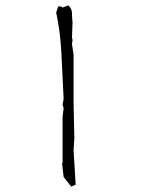

<svg xmlns="http://www.w3.org/2000/svg" viewBox="-20 -710 540 716"><path d="M250.5 -627.9Q248.5 -643.6 248.5 -658.4Q248.5 -673.3 240.7 -683.6L234.4 -689.9L213.4 -681.6L207.5 -686H196.8L190.9 -666.5H189Q204.6 -594.2 209 -511.5Q213.4 -428.7 217.3 -340.3L213.4 -320.3L217.3 -306.2L213.4 -275.9V-103L211.4 -100.6L217.3 -49.8L245.6 -14.2L262.2 -21.5L254.4 -150.4L257.3 -194.3L254.4 -323.2V-505.4L248.5 -545.9L250.5 -560.5L248.5 -570.8Z"/></svg>

Font: Bakudai
Style: Light
Weight: 300
Version: Version 1.48